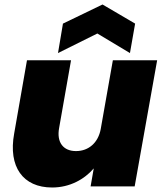

<svg xmlns="http://www.w3.org/2000/svg" viewBox="-20 -829 726 854"><path d="M679 -561H482L428 -255C417 -195 375 -157 318 -157C262 -157 231 -195 243 -260L296 -561H100L43 -235C16 -87 82 5 212 5C291 5 356 -32 397 -80L383 0H579ZM581 -724 436 -809 260 -724 238 -593 413 -680 558 -593Z"/></svg>

Font: SVN-Poppins ExtraBold
Style: Italic
Weight: 800
Italic angle: -10°
Designer: Ninad Kale (Devanagari), Jonny Pinhorn (Latin)
Foundry: Indian Type Foundry
Version: Version 3.002 2017